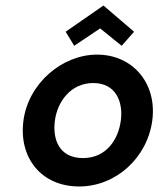

<svg xmlns="http://www.w3.org/2000/svg" viewBox="-20 -668 574 696"><path d="M179 -231C188 -299 236 -367 318 -367C400 -367 427 -299 418 -231C409 -163 366 -95 281 -95C194 -95 170 -163 179 -231ZM65 -231C47 -96 130 8 267 8C400 8 514 -96 532 -231C550 -366 461 -470 332 -470C205 -470 83 -366 65 -231ZM218 -553 249 -502 343 -565 421 -502 466 -553 355 -648Z"/></svg>

Font: Hussar Tani
Style: Kurs
Weight: 700
Foundry: Cannot Into Space Fonts
Version: Version 0.92